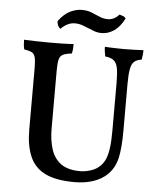

<svg xmlns="http://www.w3.org/2000/svg" viewBox="-58 -903 794 961"><g transform="rotate(5 339.0 -422.0)"><path d="M574 -270Q574 -184 563 -133Q552 -82 517 -47Q488 -19 446 -5Q404 9 352 9Q258 9 204 -18Q150 -45 127 -99.5Q104 -154 104 -232V-539Q104 -577 99.5 -595.5Q95 -614 82 -620.5Q69 -627 44 -631Q41 -642 40 -654.5Q39 -667 39 -679Q59 -678 92 -677Q125 -676 158 -676Q173 -676 191.5 -676Q210 -676 227.5 -676.5Q245 -677 261 -677.5Q277 -678 288 -679Q288 -667 287 -654.5Q286 -642 283 -631Q254 -628 239.5 -621Q225 -614 220 -596Q215 -578 215 -539V-247Q215 -190 229.5 -144.5Q244 -99 279 -73.5Q314 -48 376 -48Q400 -48 429 -57Q458 -66 478 -87Q493 -103 501.5 -124Q510 -145 514.5 -178.5Q519 -212 519 -265V-502Q519 -551 514 -577.5Q509 -604 494.5 -616Q480 -628 451 -631Q448 -646 446.5 -657Q445 -668 445 -679Q458 -678 474.5 -677.5Q491 -677 509 -676.5Q527 -676 542 -676Q566 -676 593 -677Q620 -678 639 -679Q639 -670 638 -659Q637 -648 634 -631Q610 -628 597 -616.5Q584 -605 579 -578.5Q574 -552 574 -504ZM423 -746Q403 -746 386 -752Q369 -758 353 -765Q337 -772 321 -777.5Q305 -783 287 -783Q267 -783 249.5 -774.5Q232 -766 215 -749Q206 -756 202 -765.5Q198 -775 198 -787Q227 -825 257 -839Q287 -853 314 -853Q342 -853 364 -844Q386 -835 406 -826.5Q426 -818 447 -818Q463 -818 477.5 -825Q492 -832 504 -846Q512 -844 521.5 -840.5Q531 -837 536 -829Q514 -786 484.5 -766Q455 -746 423 -746Z"/></g></svg>

Font: Vollkorn Medium
Style: Regular
Weight: 500
Designer: Friedrich Althausen
Foundry: Friedrich Althausen
Version: Version 5.000